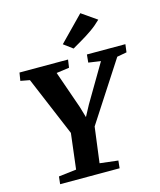

<svg xmlns="http://www.w3.org/2000/svg" viewBox="-142 -1105 1004 1205"><g transform="rotate(-15 360.0 -502.0)"><path d="M96.5 0 102 -49 217 -62.5 245 -293.5 82.5 -680 23 -691 31.5 -743H347L339.5 -691.5L256 -680L341 -436.5L362 -365L400 -436L544 -680L464.5 -691.5L469.5 -743H719.5L713 -691.5L650 -680L399.5 -294L369.5 -63L488 -49L483 0ZM398.5 -800.5 340 -844 496.5 -1004 595 -935.5Q563 -904 527.2 -879.2Q491.5 -854.5 458 -835.2Q424.5 -816 398.5 -800.5Z"/></g></svg>

Font: Merriweather ExtraBold
Style: Italic
Weight: 800
Italic angle: -7.8°
Version: Version 2.101